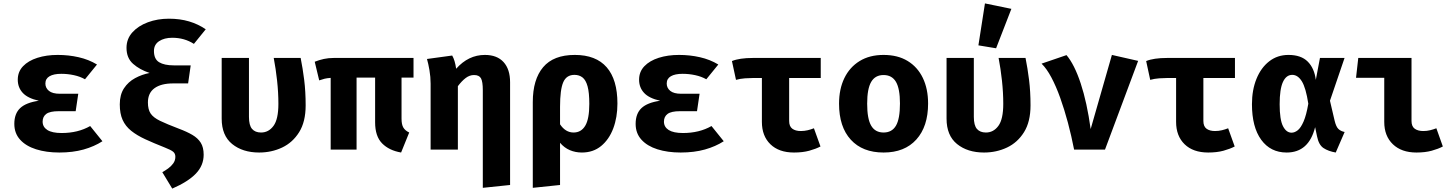

<svg xmlns="http://www.w3.org/2000/svg" viewBox="-20 -889 8655 1141"><path d="M429.7 -228.2H328.7Q276.9 -228.2 255.1 -212.1Q233.3 -195.9 233.3 -166.2Q233.3 -134.4 261.5 -116.4Q289.7 -98.5 346.2 -98.5Q443.6 -98.5 515.9 -140L588.7 -49.7Q540.5 -18.5 476.7 -0.5Q412.8 17.4 332.8 17.4Q254.9 17.4 194.4 -1.8Q133.8 -21 99.5 -59Q65.1 -96.9 65.1 -152.8Q65.1 -213.8 100 -246.7Q134.9 -279.5 210.8 -290.3Q144.6 -305.1 115.1 -337.2Q85.6 -369.2 85.6 -415.4Q85.6 -462.6 116.9 -495.4Q148.2 -528.2 202.1 -545.4Q255.9 -562.6 323.1 -562.6Q387.2 -562.6 447.2 -549Q507.2 -535.4 556.4 -505.6L485.1 -417.9Q455.9 -434.4 419.2 -442.3Q382.6 -450.3 344.1 -450.3Q299 -450.3 274.4 -435.9Q249.7 -421.5 249.7 -392.8Q249.7 -366.2 270.8 -349Q291.8 -331.8 335.9 -331.8H445.1Z M983.6 -777.9Q1049.2 -777.9 1103.6 -761.8Q1157.9 -745.6 1202.6 -714.9L1132.3 -628.2Q1075.9 -664.6 1003.6 -664.6Q956.4 -664.6 925.6 -644.4Q894.9 -624.1 894.9 -586.2Q894.9 -537.9 925.6 -519.2Q956.4 -500.5 1013.3 -500.5H1113.3L1097.9 -393.3H1008.7Q937.4 -393.3 898.2 -364.9Q859 -336.4 859 -280Q859 -238.5 875.1 -214.4Q891.3 -190.3 931 -171Q970.8 -151.8 1042.1 -124.6Q1090.3 -106.7 1123.1 -87.4Q1155.9 -68.2 1173.1 -40.8Q1190.3 -13.3 1190.3 30.3Q1190.3 94.4 1144.1 142.6Q1097.9 190.8 1003.6 231.8L944.6 134.4Q961 125.1 979 112.3Q996.9 99.5 1009.5 82.1Q1022.1 64.6 1022.1 42.6Q1022.1 23.1 1008.5 12.3Q994.9 1.5 959.5 -12.3Q893.3 -38.5 843.3 -61.5Q793.3 -84.6 759.5 -111.8Q725.6 -139 708.7 -176.4Q691.8 -213.8 691.8 -268.7Q691.8 -326.2 716.9 -364.4Q742.1 -402.6 782.8 -424.6Q823.6 -446.7 869.2 -455.4Q810.3 -474.9 771 -509.5Q731.8 -544.1 731.8 -604.6Q731.8 -657.9 766.7 -696.7Q801.5 -735.4 859 -756.7Q916.4 -777.9 983.6 -777.9Z M1766.7 -544.6Q1779 -483.6 1787.7 -414.4Q1796.4 -345.1 1796.4 -262.6Q1796.4 -165.6 1757.9 -103.8Q1719.5 -42.1 1656.7 -12.3Q1593.8 17.4 1520 17.4Q1422.1 17.4 1359.7 -33.1Q1297.4 -83.6 1297.4 -184.1V-544.6H1459.5V-194.4Q1459.5 -144.1 1477.9 -122.8Q1496.4 -101.5 1531.3 -101.5Q1576.4 -101.5 1605.4 -141Q1634.4 -180.5 1634.4 -271.8Q1634.4 -339 1626.7 -409.7Q1619 -480.5 1606.7 -544.6Z M2437.4 -544.6V-427.7H2366.2V-183.6Q2366.2 -149.2 2376.9 -131Q2387.7 -112.8 2411.8 -101.5L2363.6 17.4Q2292.3 5.1 2250.8 -36.9Q2209.2 -79 2209.2 -162.1V-427.7H2099V0H1945.1V-426.2Q1923.1 -424.6 1908.5 -421Q1893.8 -417.4 1876.9 -411.3L1850.3 -522.1Q1877.4 -532.8 1904.6 -538.7Q1931.8 -544.6 1963.6 -544.6Z M2861.5 -562.6Q2933.8 -562.6 2972.6 -520Q3011.3 -477.4 3011.3 -400V210.3L2849.2 227.2V-353.3Q2849.2 -403.6 2838.5 -423.3Q2827.7 -443.1 2796.9 -443.1Q2770.8 -443.1 2747.4 -425.4Q2724.1 -407.7 2701 -376.9V0H2539V-391.8Q2539 -432.3 2532.1 -472.3Q2525.1 -512.3 2517.4 -538.5L2667.2 -559Q2683.6 -531.3 2690.8 -480.5Q2763.6 -562.6 2861.5 -562.6Z M3395.9 -562.6Q3521.5 -562.6 3585.4 -489.2Q3649.2 -415.9 3649.2 -273.8Q3649.2 -191.8 3624.4 -125.9Q3599.5 -60 3552.3 -21.3Q3505.1 17.4 3437.9 17.4Q3399.5 17.4 3366.4 3.3Q3333.3 -10.8 3308.2 -40.5V210.3L3146.2 227.2V-282.1Q3146.2 -416.9 3207.7 -489.7Q3269.2 -562.6 3395.9 -562.6ZM3393.8 -444.1Q3346.2 -444.1 3327.2 -400.3Q3308.2 -356.4 3308.2 -254.4V-150.3Q3340.5 -101.5 3388.7 -101.5Q3433.8 -101.5 3457.9 -141.8Q3482.1 -182.1 3482.1 -271.8Q3482.1 -338.5 3471.8 -375.9Q3461.5 -413.3 3441.8 -428.7Q3422.1 -444.1 3393.8 -444.1Z M4122.1 -228.2H4021Q3969.2 -228.2 3947.4 -212.1Q3925.6 -195.9 3925.6 -166.2Q3925.6 -134.4 3953.8 -116.4Q3982.1 -98.5 4038.5 -98.5Q4135.9 -98.5 4208.2 -140L4281 -49.7Q4232.8 -18.5 4169 -0.5Q4105.1 17.4 4025.1 17.4Q3947.2 17.4 3886.7 -1.8Q3826.2 -21 3791.8 -59Q3757.4 -96.9 3757.4 -152.8Q3757.4 -213.8 3792.3 -246.7Q3827.2 -279.5 3903.1 -290.3Q3836.9 -305.1 3807.4 -337.2Q3777.9 -369.2 3777.9 -415.4Q3777.9 -462.6 3809.2 -495.4Q3840.5 -528.2 3894.4 -545.4Q3948.2 -562.6 4015.4 -562.6Q4079.5 -562.6 4139.5 -549Q4199.5 -535.4 4248.7 -505.6L4177.4 -417.9Q4148.2 -434.4 4111.5 -442.3Q4074.9 -450.3 4036.4 -450.3Q3991.3 -450.3 3966.7 -435.9Q3942.1 -421.5 3942.1 -392.8Q3942.1 -366.2 3963.1 -349Q3984.1 -331.8 4028.2 -331.8H4137.4Z M4857.4 -544.6V-425.6H4669.7V-170.3Q4669.7 -137.9 4688.5 -124.1Q4707.2 -110.3 4739 -110.3Q4760.5 -110.3 4780.3 -115.1Q4800 -120 4816.9 -126.7L4855.9 -18.5Q4828.2 -4.1 4789.2 6.7Q4750.3 17.4 4698.5 17.4Q4608.7 17.4 4558.2 -31.8Q4507.7 -81 4507.7 -164.6V-425.6H4459.5Q4436.9 -425.6 4407.7 -423.6Q4378.5 -421.5 4353.8 -414.4L4329.7 -526.2Q4374.4 -544.6 4454.9 -544.6Z M5230.8 -562.6Q5314.9 -562.6 5373.8 -526.7Q5432.8 -490.8 5464.1 -425.9Q5495.4 -361 5495.4 -273.8Q5495.4 -137.4 5425.6 -60Q5355.9 17.4 5230.8 17.4Q5105.6 17.4 5035.9 -59Q4966.2 -135.4 4966.2 -272.8Q4966.2 -359.5 4997.7 -424.6Q5029.2 -489.7 5088.5 -526.2Q5147.7 -562.6 5230.8 -562.6ZM5230.8 -443.1Q5181 -443.1 5157.2 -402.3Q5133.3 -361.5 5133.3 -272.8Q5133.3 -182.6 5157.2 -142.1Q5181 -101.5 5230.8 -101.5Q5280.5 -101.5 5304.4 -142.1Q5328.2 -182.6 5328.2 -273.8Q5328.2 -362.1 5304.4 -402.6Q5280.5 -443.1 5230.8 -443.1Z M6074.4 -544.6Q6086.7 -483.6 6095.4 -414.4Q6104.1 -345.1 6104.1 -262.6Q6104.1 -165.6 6065.6 -103.8Q6027.2 -42.1 5964.4 -12.3Q5901.5 17.4 5827.7 17.4Q5729.7 17.4 5667.4 -33.1Q5605.1 -83.6 5605.1 -184.1V-544.6H5767.2V-194.4Q5767.2 -144.1 5785.6 -122.8Q5804.1 -101.5 5839 -101.5Q5884.1 -101.5 5913.1 -141Q5942.1 -180.5 5942.1 -271.8Q5942.1 -339 5934.4 -409.7Q5926.7 -480.5 5914.4 -544.6ZM5833.3 -868.7 5990.3 -836.4 5899.5 -602.1 5794.4 -619.5Z M6363.1 0Q6347.2 -81.5 6326.2 -160.3Q6305.1 -239 6280.5 -307.7Q6255.9 -376.4 6227.9 -429Q6200 -481.5 6169.7 -510.8L6317.9 -561.5Q6365.1 -505.6 6402.3 -393.3Q6439.5 -281 6461.5 -122.1L6587.7 -562.6L6743.6 -527.2L6546.7 0Z M7319 -544.6V-425.6H7131.3V-170.3Q7131.3 -137.9 7150 -124.1Q7168.7 -110.3 7200.5 -110.3Q7222.1 -110.3 7241.8 -115.1Q7261.5 -120 7278.5 -126.7L7317.4 -18.5Q7289.7 -4.1 7250.8 6.7Q7211.8 17.4 7160 17.4Q7070.3 17.4 7019.7 -31.8Q6969.2 -81 6969.2 -164.6V-425.6H6921Q6898.5 -425.6 6869.2 -423.6Q6840 -421.5 6815.4 -414.4L6791.3 -526.2Q6835.9 -544.6 6916.4 -544.6Z M7636.9 -562.6Q7711.8 -562.6 7751.3 -523.1Q7790.8 -483.6 7799.5 -414.4L7824.1 -544.6H7970.3L7883.6 -290.3L7911.3 -171.8Q7920 -135.4 7934.1 -122.3Q7948.2 -109.2 7970.8 -104.6L7917.9 17.4Q7873.8 9.7 7845.4 -9Q7816.9 -27.7 7806.7 -79L7795.4 -133.3Q7757.9 17.4 7626.2 17.4Q7530.3 17.4 7475.1 -58.2Q7420 -133.8 7420 -269.7Q7420 -354.4 7446.9 -420.5Q7473.8 -486.7 7522.6 -524.6Q7571.3 -562.6 7636.9 -562.6ZM7659.5 -444.1Q7623.6 -444.1 7604.1 -401.8Q7584.6 -359.5 7584.6 -269.7Q7584.6 -177.9 7604.4 -139.2Q7624.1 -100.5 7655.4 -100.5Q7673.8 -100.5 7692.1 -114.9Q7710.3 -129.2 7726.7 -166.7Q7743.1 -204.1 7754.9 -272.8Q7740.5 -366.7 7716.7 -405.4Q7692.8 -444.1 7659.5 -444.1Z M8206.2 -426.7H8038.5L8051.8 -544.6H8368.2V-170.3Q8368.2 -137.9 8387.2 -124.1Q8406.2 -110.3 8438.5 -110.3Q8459.5 -110.3 8479 -115.1Q8498.5 -120 8515.9 -126.7L8554.4 -18.5Q8527.2 -4.1 8488.2 6.7Q8449.2 17.4 8397.4 17.4Q8308.7 17.4 8257.4 -31.8Q8206.2 -81 8206.2 -164.6Z"/></svg>

Font: Fira Code
Style: Bold
Weight: 700
Monospace: yes
Designer: Carrois Corporate, Edenspiekermann AG, Nikita Prokopov
Foundry: Carrois Corporate, Edenspiekermann AG, Nikita Prokopov
Version: Version 6.000; ttfautohint (v1.8.2) -l 8 -r 50 -G 200 -x 14 